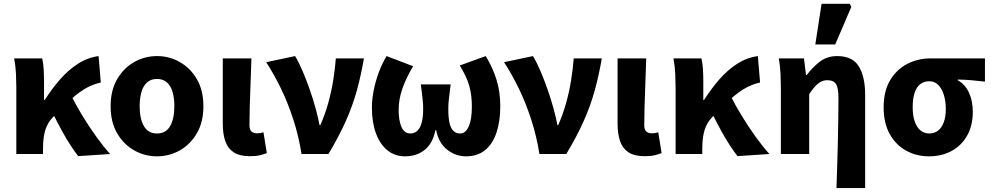

<svg xmlns="http://www.w3.org/2000/svg" viewBox="-20 -799 5141 996"><path d="M64.7 0V-343.5Q64.7 -373.3 62.9 -415.1Q61 -456.8 53.4 -496.1H198.7Q204.6 -472.7 206.5 -440.7Q208.4 -408.6 208.4 -373.6V-280.8H212.4Q249.1 -338.3 291.5 -387Q334 -435.7 383.9 -467.9Q433.7 -500.2 491.4 -508.1L502.9 -371Q463.5 -362.3 427.6 -342.4Q391.8 -322.6 350.7 -285.9Q309.6 -249.1 253.2 -189.8Q226.2 -161.4 214.7 -123.3Q203.3 -85.2 203.1 -29.4V0ZM385.7 10.9Q365.9 -14.3 344.7 -47.2Q323.4 -80.1 301.4 -120.1Q279.3 -160.1 256.1 -206.7L349.8 -302.2Q374.6 -252.5 408.6 -197Q442.5 -141.4 479.7 -89.7Q517 -38.1 551.2 0Z M794.5 12Q731.4 12 676.6 -18.6Q621.9 -49.3 587.9 -107.4Q553.9 -165.4 553.9 -247.9Q553.9 -330.5 587.9 -388.6Q621.9 -446.7 676.6 -477.4Q731.4 -508.1 794.5 -508.1Q857.6 -508.1 912.3 -477.4Q967.1 -446.7 1001.1 -388.6Q1035.1 -330.5 1035.1 -247.9Q1035.1 -165.4 1001.1 -107.4Q967.1 -49.3 912.3 -18.6Q857.6 12 794.5 12ZM794.5 -106.6Q840.7 -106.6 862.6 -145Q884.4 -183.3 884.4 -247.9Q884.4 -291 874.9 -323Q865.3 -354.9 845.3 -372.2Q825.2 -389.5 794.5 -389.5Q763.7 -389.5 743.7 -372.2Q723.6 -354.9 714.1 -323Q704.5 -291 704.5 -247.9Q704.5 -183.3 726.5 -145Q748.4 -106.6 794.5 -106.6Z M1277 11.3Q1222.1 11.3 1191.6 -9.3Q1161 -29.9 1148.4 -67.6Q1135.7 -105.4 1135.7 -155.9V-496.1H1284.3Q1282.5 -438.1 1280 -373.5Q1277.4 -308.8 1275.7 -250.1Q1274.1 -191.3 1274.1 -149.9Q1274.1 -126.2 1284.6 -116.8Q1295 -107.3 1315.3 -107.3Q1321.5 -107.3 1330.3 -108.8Q1339.2 -110.3 1346.6 -113.3L1364.1 -4.9Q1348.1 1.4 1328.3 6.3Q1308.6 11.3 1277 11.3Z M1544.2 0Q1529.8 -91.9 1501.8 -178.4Q1473.8 -264.8 1437.2 -340.3Q1400.5 -415.8 1360.8 -476.4L1510.8 -508.1Q1530.7 -475 1550 -429.8Q1569.2 -384.6 1586.5 -335.1Q1603.9 -285.5 1617.1 -237.5Q1630.3 -189.5 1637.6 -149.8H1641.6Q1666.5 -206.1 1682.6 -264Q1698.7 -321.9 1708.2 -380.4Q1717.7 -439 1722.2 -496.1H1867.9Q1852.8 -408.4 1831.2 -329.8Q1809.6 -251.2 1774.1 -171.4Q1738.6 -91.7 1683.7 0Z M2080.5 12Q2028.4 12 1989.8 -19.2Q1951.3 -50.4 1930.3 -107.3Q1909.2 -164.2 1909.2 -241.3Q1909.2 -283.9 1918.8 -331.7Q1928.5 -379.6 1945.8 -425.6Q1963.2 -471.6 1985.4 -508.1L2123.2 -455.5Q2087.2 -395.9 2067.6 -340Q2048 -284.1 2048 -229.1Q2048 -173.7 2062.7 -140.2Q2077.4 -106.6 2108.9 -106.6Q2129.8 -106.6 2144.7 -120.3Q2159.7 -134 2167.4 -162.5Q2175.1 -191 2175.1 -233.1Q2175.1 -255.5 2173.4 -273.8Q2171.6 -292.1 2169.1 -312.5Q2166.5 -333 2162.9 -361.2H2317.9Q2314.4 -333 2311.8 -312.5Q2309.1 -292.1 2307.4 -273.8Q2305.6 -255.5 2305.6 -233.1Q2305.6 -186.1 2312.6 -158.4Q2319.6 -130.7 2333.4 -118.7Q2347.2 -106.6 2367.3 -106.6Q2395.2 -106.6 2411.5 -143Q2427.8 -179.3 2427.8 -246.6Q2427.8 -304.4 2414.7 -352.4Q2401.6 -400.3 2364.9 -459.2L2499.7 -508.1Q2533.8 -452.9 2554.5 -389.1Q2575.2 -325.3 2575.2 -248.3Q2575.2 -170 2555.6 -111.4Q2536.1 -52.8 2496.7 -20.4Q2457.4 12 2397.3 12Q2344 12 2300 -22.2Q2256 -56.5 2242.6 -123.6H2238.6Q2225.7 -56.5 2183.9 -22.2Q2142 12 2080.5 12Z M2778.2 0Q2763.8 -91.9 2735.8 -178.4Q2707.8 -264.8 2671.2 -340.3Q2634.5 -415.8 2594.8 -476.4L2744.8 -508.1Q2764.7 -475 2784 -429.8Q2803.2 -384.6 2820.5 -335.1Q2837.9 -285.5 2851.1 -237.5Q2864.3 -189.5 2871.6 -149.8H2875.6Q2900.5 -206.1 2916.6 -264Q2932.7 -321.9 2942.2 -380.4Q2951.7 -439 2956.2 -496.1H3101.9Q3086.8 -408.4 3065.2 -329.8Q3043.6 -251.2 3008.1 -171.4Q2972.6 -91.7 2917.7 0Z M3325 11.3Q3270.1 11.3 3239.6 -9.3Q3209 -29.9 3196.4 -67.6Q3183.7 -105.4 3183.7 -155.9V-496.1H3332.3Q3330.5 -438.1 3328 -373.5Q3325.4 -308.8 3323.7 -250.1Q3322.1 -191.3 3322.1 -149.9Q3322.1 -126.2 3332.6 -116.8Q3343 -107.3 3363.3 -107.3Q3369.5 -107.3 3378.3 -108.8Q3387.2 -110.3 3394.6 -113.3L3412.1 -4.9Q3396.1 1.4 3376.3 6.3Q3356.6 11.3 3325 11.3Z M3484.7 0V-343.5Q3484.7 -373.3 3482.9 -415.1Q3481 -456.8 3473.4 -496.1H3618.7Q3624.6 -472.7 3626.5 -440.7Q3628.4 -408.6 3628.4 -373.6V-280.8H3632.4Q3669.1 -338.3 3711.5 -387Q3754 -435.7 3803.9 -467.9Q3853.7 -500.2 3911.4 -508.1L3922.9 -371Q3883.5 -362.3 3847.6 -342.4Q3811.8 -322.6 3770.7 -285.9Q3729.6 -249.1 3673.2 -189.8Q3646.2 -161.4 3634.7 -123.3Q3623.3 -85.2 3623.1 -29.4V0ZM3805.7 10.9Q3785.9 -14.3 3764.7 -47.2Q3743.4 -80.1 3721.4 -120.1Q3699.3 -160.1 3676.1 -206.7L3769.8 -302.2Q3794.6 -252.5 3828.6 -197Q3862.5 -141.4 3899.7 -89.7Q3937 -38.1 3971.2 0Z M4319.3 176.7Q4321.1 118.4 4323.2 54.6Q4325.4 -9.2 4326.6 -71.9Q4327.9 -134.5 4328.7 -190.5Q4329.5 -246.5 4329.5 -289.2Q4329.5 -342.8 4316.9 -362.9Q4304.3 -382.9 4271.4 -382.9Q4253.9 -382.9 4238.6 -375Q4223.3 -367.1 4208.6 -351.1Q4193.9 -335.2 4177.7 -310.8V0H4030.7V-343.5Q4030.7 -373.3 4029 -414.3Q4027.2 -455.2 4020.1 -496.1H4150.6L4161.2 -410.1H4164.9Q4197 -452 4234.1 -480Q4271.1 -508.1 4322.8 -508.1Q4402.3 -508.1 4435.1 -454.6Q4467.9 -401 4467.9 -308V176.7ZM4209.4 -568.2 4241.9 -779.4H4387.9L4396.5 -763.9L4312.5 -568.2Z M4799.2 12Q4734.5 12 4681 -17.3Q4627.5 -46.6 4595.7 -103.3Q4563.9 -159.9 4563.9 -242.2Q4563.9 -328.1 4598.6 -384.5Q4633.4 -441 4688.6 -468.6Q4743.9 -496.1 4806.1 -496.1H5089.4V-375.5Q5049.1 -380.1 5018.1 -382.9Q4987.2 -385.6 4948.5 -386.4V-382.4Q4986.3 -361.9 5006.3 -318.8Q5026.4 -275.7 5026.4 -219.2Q5026.4 -147.6 4997.2 -95.9Q4968.1 -44.2 4916.8 -16.1Q4865.5 12 4799.2 12ZM4800.8 -106.6Q4827.4 -106.6 4846.5 -121.7Q4865.5 -136.7 4876 -165.1Q4886.4 -193.5 4886.4 -234Q4886.4 -273.5 4876.4 -306.1Q4866.4 -338.7 4847.5 -358.1Q4828.6 -377.5 4801.2 -377.5Q4774.6 -377.5 4755.3 -363.7Q4736 -349.9 4725.3 -320Q4714.5 -290.2 4714.5 -242.2Q4714.5 -199.3 4725.2 -168.8Q4735.8 -138.4 4755 -122.5Q4774.3 -106.6 4800.8 -106.6Z"/></svg>

Font: Source Sans 3
Style: Regular
Weight: 200
Designer: Paul D. Hunt
Foundry: Adobe
Version: Version 3.046;hotconv 1.0.118;makeotfexe 2.5.65603